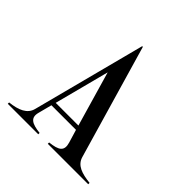

<svg xmlns="http://www.w3.org/2000/svg" viewBox="-188 -863 1011 1011"><g transform="rotate(45 317.5 -357.5)"><path d="M18 -10V0H245V-10C182 -17 154 -33 166 -80L186 -157H369L391 -84C406 -33 381 -17 316 -10V0H617V-10C554 -17 508 -31 494 -79L309 -715H304L139 -82C127 -36 82 -17 18 -10ZM193 -182 273 -489 362 -182Z"/></g></svg>

Font: Sprat Condesed
Style: Regular
Weight: 400
Width: 3
Designer: Ethan Nakache
Foundry: Collletttivo
Version: Version 2.000;Glyphs 3.2 (3217)